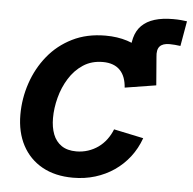

<svg xmlns="http://www.w3.org/2000/svg" viewBox="-49 -686 748 746"><g transform="rotate(5 325.5 -313.0)"><path d="M447.8 -367.2 442.9 -479.5Q436.5 -561 474.9 -598.9Q513.2 -636.7 596.7 -636.7Q613.8 -636.7 627.4 -635.5Q641.1 -634.3 650.9 -632.8L633.8 -535.2Q624 -536.6 612.3 -537.6Q600.6 -538.6 591.3 -538.6Q564.5 -538.6 553 -525.6Q541.5 -512.7 544.9 -483.9L553.7 -374.5ZM262.2 11.2Q192.4 11.2 142.1 -16.8Q91.8 -44.9 64.7 -95.9Q37.6 -147 37.6 -215.3Q37.6 -278.8 57.9 -338.6Q78.1 -398.4 116.7 -446Q155.3 -493.7 211.7 -521.7Q268.1 -549.8 340.8 -549.8Q387.2 -549.8 425.5 -537.6Q463.9 -525.4 491.9 -502.4Q520 -479.5 536.1 -447Q552.2 -414.6 553.7 -374.5L432.1 -355Q430.7 -376 424.6 -392.8Q418.5 -409.7 407 -421.9Q395.5 -434.1 378.7 -440.4Q361.8 -446.8 339.4 -446.8Q295.4 -446.8 262.7 -425.3Q230 -403.8 208.3 -368.9Q186.5 -334 175.8 -293Q165 -252 165 -212.9Q165 -177.2 175.5 -149.9Q186 -122.6 208.5 -107.2Q231 -91.8 266.1 -91.8Q290 -91.8 311.8 -98.9Q333.5 -106 351.6 -118.9Q369.6 -131.8 383.3 -150.1Q397 -168.5 405.3 -189.9L521 -165.5Q506.3 -124.5 481.2 -92Q456.1 -59.6 422.6 -36.6Q389.2 -13.7 348.6 -1.2Q308.1 11.2 262.2 11.2Z"/></g></svg>

Font: Inter 16pt SemiBold
Style: Italic
Weight: 600
Italic angle: -9.3988°
Version: Version 4.001;git-66647c0bb